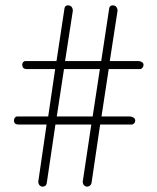

<svg xmlns="http://www.w3.org/2000/svg" viewBox="-20 -733 587 717"><path d="M140 -36Q133 -36 128 -41Q123 -46 123 -55L154 -268H50Q40 -268 36 -272Q32 -276 32 -283Q32 -289 35.5 -293.5Q39 -298 44 -298H160L186 -475H81Q71 -475 67 -479.5Q63 -484 63 -491Q63 -497 66.5 -501Q70 -505 75 -505H191L221 -703Q222 -708 225.5 -710.5Q229 -713 233 -713Q243 -713 247.5 -707Q252 -701 252 -693L223 -505H358L388 -703Q389 -708 392.5 -710.5Q396 -713 400 -713Q410 -713 414.5 -707Q419 -701 419 -693L390 -505H497Q503 -505 509.5 -501.5Q516 -498 516 -490Q516 -485 512 -480Q508 -475 503 -475H386L359 -298H466Q472 -298 478.5 -294Q485 -290 485 -282Q485 -277 481 -272.5Q477 -268 472 -268H354L322 -51Q321 -44 316 -40Q311 -36 305 -36Q301 -36 297 -38.5Q293 -41 291 -45Q289 -49 289 -55L321 -268H187L155 -52Q154 -43 149.5 -39.5Q145 -36 140 -36ZM192 -298H326L353 -475H219Z"/></svg>

Font: Dosis ExtraLight
Style: Regular
Weight: 250
Designer: EdgarTolentino, PabloImpallari, IginoMarini
Foundry: EdgarTolentino, PabloImpallari, IginoMarini
Version: Version 3.001; ttfautohint (v1.8.2)